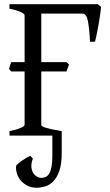

<svg xmlns="http://www.w3.org/2000/svg" viewBox="-20 -635 515 899"><path d="M55.7 140.1Q60.1 135.3 68.1 128.4Q76.2 121.6 85.7 115.2Q95.2 108.9 105 103.3Q114.7 97.7 122.6 94.7Q124.5 97.2 127.9 100.6Q131.3 104 133.8 107.9Q125.5 129.9 127 146.7Q128.4 163.6 135.5 174.8Q142.6 186 152.8 191.9Q163.1 197.8 172.9 197.8Q185.1 197.8 194.6 193.1Q204.1 188.5 210.9 176.8Q217.8 165 221.4 145.3Q225.1 125.5 225.1 95.7V0H24.4V-21Q57.6 -27.8 76.4 -35.9Q95.2 -43.9 95.2 -50.8V-300.3H32.7L22 -312.5Q24.4 -319.8 27.1 -328.1Q29.8 -336.4 32.7 -344.2H95.2V-564Q95.2 -569.8 77.4 -578.6Q59.6 -587.4 24.4 -594.2V-615.2H438L453.1 -603Q452.6 -594.7 450.9 -582Q449.2 -569.3 447 -554.2Q444.8 -539.1 441.9 -522.7Q439 -506.3 436 -491Q433.1 -475.6 430.2 -462.2Q427.2 -448.7 424.8 -439.5H401.4Q398.4 -502 391.6 -536.6Q384.8 -571.3 366.2 -571.3H173.3V-344.2H291L303.2 -333L291 -300.3H173.3V-50.8Q173.3 -47.4 177.2 -44.2Q181.2 -41 191.9 -37.6Q202.6 -34.2 221.2 -30Q239.7 -25.9 269 -21V81.5Q269 133.8 257.6 165.8Q246.1 197.8 228.5 215.1Q210.9 232.4 189.9 238.3Q168.9 244.1 150.4 244.1Q129.4 244.1 111.1 235.6Q92.8 227.1 79.8 212.9Q66.9 198.7 60.1 179.7Q53.2 160.6 55.7 140.1Z"/></svg>

Font: Noto Serif Devanagari
Style: Bold
Weight: 700
Designer: Monotype Design Team
Foundry: Monotype Imaging Inc.
Version: Version 1.01